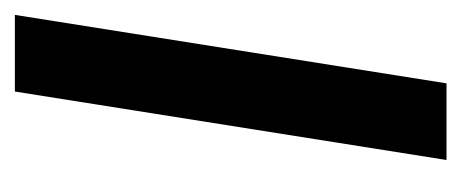

<svg xmlns="http://www.w3.org/2000/svg" viewBox="-201 -419 620 258"><g transform="rotate(-90 109.0 -290.0)"><path d="M126 0 218 -580H115L23 0Z"/></g></svg>

Font: Charger Pro
Style: BlkExtObl
Weight: 900
Designer: Jasper
Foundry: Cannot Into Space Fonts
Version: Version 1.09